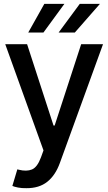

<svg xmlns="http://www.w3.org/2000/svg" viewBox="-20 -776 564 1000"><path d="M117.2 204.1Q93.3 204.6 73.7 200.7Q54.2 196.8 44.4 192.4L70.3 106L77.6 107.9Q118.2 118.2 146.2 106.7Q174.3 95.2 193.4 43.5L206.5 7.3L7.3 -545.9H121.1L258.8 -122.1H264.6L402.8 -545.9H516.6L292 72.3Q268.6 137.2 226.1 170.9Q183.6 204.6 117.2 204.1ZM285.2 -606.4 395.5 -755.9H500.5L369.6 -606.4ZM127 -606.4 210.9 -755.9H315.4L206.1 -606.4Z"/></svg>

Font: Inter Tight Medium
Style: Regular
Weight: 500
Designer: Rasmus Andersson
Foundry: rsms
Version: Version 3.004; ttfautohint (v1.8.4.7-5d5b)